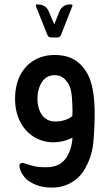

<svg xmlns="http://www.w3.org/2000/svg" viewBox="-20 -632 499 866"><path d="M194 -474 142 -604Q141 -609 141.5 -610.5Q142 -612 149 -612Q188 -612 201 -578L225 -522L247 -578Q255 -596 266.5 -604Q278 -612 299 -612Q310 -612 306 -604L255 -474Q250 -463 239 -463H210Q199 -463 194 -474ZM384 -279Q396 -249 401.5 -208Q407 -167 407 -123Q407 -58 401.5 5Q396 68 369 118Q347 164 305 189.5Q263 215 212 214Q176 214 148.5 204Q121 194 101 178Q88 166 79.5 151.5Q71 137 68 121Q65 103 82 103Q86 103 90 104.5Q94 106 97 107Q119 114 138.5 118.5Q158 123 195 122Q248 121 275.5 84Q303 47 307 -11Q282 1 260.5 5.5Q239 10 220 10Q169 9 130 -16.5Q91 -42 69.5 -86Q48 -130 48 -185Q48 -249 71.5 -293.5Q95 -338 135.5 -361Q176 -384 226 -384Q287 -384 325.5 -356Q364 -328 384 -279ZM307 -129Q307 -157 304.5 -190.5Q302 -224 294 -243Q284 -265 268 -279Q252 -293 226 -293Q189 -293 169 -261.5Q149 -230 149 -189Q149 -140 170.5 -112Q192 -84 229 -84Q251 -84 271 -90Q291 -96 306 -108Q306 -113 306.5 -118Q307 -123 307 -129Z"/></svg>

Font: Zain
Style: Bold
Weight: 700
Designer: Zain,Boutros
Foundry: Mobile Telecommunications Company (Zain), 2024
Version: Version 1.50; ttfautohint (v1.8.4)